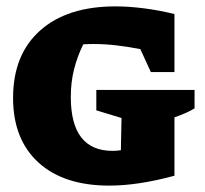

<svg xmlns="http://www.w3.org/2000/svg" viewBox="-20 -571 642 602"><path d="M323 11Q180 11 100.5 -61.5Q21 -134 21 -264Q21 -400 106 -475.5Q191 -551 342 -551Q383 -551 430.5 -545Q478 -539 527 -527V-345H453L420 -417Q384 -424 347 -428.5Q310 -433 273 -433Q257 -433 241 -432Q222 -393 212 -353Q202 -313 202 -267Q202 -98 333 -98Q346 -98 359 -100L361 -201L282 -225V-289H590V-231Q576 -223 561.5 -216.5Q547 -210 527 -203V-20Q412 11 323 11Z"/></svg>

Font: Piazzolla SC ExtraBold
Style: Regular
Weight: 800
Designer: Juan Pablo del Peral
Foundry: Huerta Tipografica
Version: Version 1.330